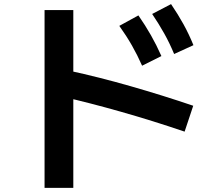

<svg xmlns="http://www.w3.org/2000/svg" viewBox="-20 -842 1040 935"><path d="M672 -522Q649 -574 622.5 -620.5Q596 -667 561 -716L654 -767Q688 -718 715 -670.5Q742 -623 766 -569ZM828 -579Q806 -632 780 -678.5Q754 -725 721 -774L813 -822Q847 -772 873.5 -724Q900 -676 922 -622ZM879 -201Q723 -254 570 -297.5Q417 -341 281 -372L316 -498Q460 -467 617 -422Q774 -377 921 -327ZM197 73V-793H337V73Z"/></svg>

Font: M PLUS 1 Code
Style: Regular
Weight: 400
Designer: Coji Morishita
Foundry: UNDERFOREST DESIGN
Version: Version 1.005